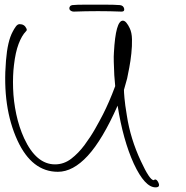

<svg xmlns="http://www.w3.org/2000/svg" viewBox="-20 -708 800 827"><path d="M649.9 99Q603.9 99 556.3 -3Q509.8 -105 486.6 -253Q421.5 -106 358 -37Q294.4 32 229.4 32Q117.4 32 55.2 -103Q-11 -247 5.8 -447Q12.4 -531 34.9 -572Q40.4 -583 48 -593.5Q55.5 -604 64.5 -604Q85.5 -604 93.9 -585Q97.5 -578 91.7 -573Q73.9 -555 60.2 -519Q46.5 -483 40.2 -428Q34.6 -383 36.4 -327.5Q38.2 -272 50.1 -216Q62.1 -160 84.1 -112Q136 0 217 0Q255 0 286.5 -24Q317.9 -48 344.2 -83.5Q370.5 -119 389.7 -153Q409.6 -188 423.4 -215Q437.1 -242 449.5 -270.5Q462 -299 476.2 -337L472.3 -384Q470.7 -417 470.1 -441.5Q469.4 -466 470.7 -482Q478.1 -619 509.1 -619Q517.1 -619 524.8 -609.5Q532.5 -600 538.5 -587Q547.9 -568 548.5 -539Q549.2 -510 545.7 -477.5Q542.3 -445 536.8 -416.5Q531.4 -388 527.6 -370L513.9 -321Q513.7 -313 516.1 -285.5Q518.4 -258 526.3 -211Q541.4 -111 586.8 -14Q624.7 68 641.7 68Q644.7 68 644.9 66.5Q645 65 648 65Q656 65 662 78Q671.9 99 649.9 99ZM297.7 -658Q291.7 -658 286 -661Q280.3 -664 278.9 -670Q277.7 -675 281.1 -680Q284.4 -685 291.2 -686Q298 -687 314.9 -687.5Q331.7 -688 352.2 -688Q372.7 -688 388.7 -688Q405.7 -688 426.7 -688Q447.7 -688 467.4 -687.5Q487 -687 497.2 -686Q511.7 -684 514.7 -671Q517.7 -658 503.7 -658Q484.4 -659 453.8 -659.5Q423.2 -660 402.2 -660Q380.2 -660 349.3 -659.5Q318.4 -659 297.7 -658Z"/></svg>

Font: Oooh Baby
Style: Normal
Weight: 400
Designer: Robert E. Leuschke
Foundry: Robert E. Leuschke
Version: Version 1.011; ttfautohint (v1.8.3)